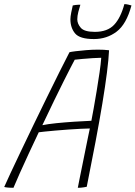

<svg xmlns="http://www.w3.org/2000/svg" viewBox="-44 -906 659 934"><path d="M21.5 7.5Q14.5 7.5 7.8 7.2Q1 7 -5 6.5Q-11 6 -15.8 5.2Q-20.5 4.5 -23.5 3.5Q-14 -18 7.2 -63.8Q28.5 -109.5 57.5 -170.2Q86.5 -231 119.2 -298.8Q152 -366.5 184.5 -433Q217 -499.5 245.5 -556.5Q274 -613.5 294 -652Q301.5 -654 323.5 -656.8Q345.5 -659.5 374.8 -662Q404 -664.5 433 -664.5Q446 -664.5 460.8 -663.8Q475.5 -663 486.5 -661.5Q484.5 -617.5 476.2 -552.5Q468 -487.5 454 -403Q440 -318.5 420.8 -216.8Q401.5 -115 378 2.5Q371 4 363.8 5.2Q356.5 6.5 349.2 7Q342 7.5 334.5 7.5Q337 -7 343 -35.8Q349 -64.5 356.2 -100.8Q363.5 -137 370.8 -173Q378 -209 384 -238Q390 -267 393 -281Q377 -281 349 -279.5Q321 -278 288.2 -275.8Q255.5 -273.5 225 -270.8Q194.5 -268 172.5 -265.8Q150.5 -263.5 144.5 -262.5Q120 -211 95.8 -158.8Q71.5 -106.5 52 -62.8Q32.5 -19 21.5 7.5ZM162 -297Q188.5 -302.5 230.2 -306.8Q272 -311 317.5 -314Q363 -317 400.5 -318.5Q404.5 -338.5 411.5 -377.5Q418.5 -416.5 426.2 -463Q434 -509.5 440.2 -552.8Q446.5 -596 448.5 -625Q434 -625 407.2 -623.2Q380.5 -621.5 355.5 -619.2Q330.5 -617 319.5 -615.5Q313.5 -604.5 299.8 -578Q286 -551.5 265.8 -511Q245.5 -470.5 219.2 -416.5Q193 -362.5 162 -297ZM595.5 -879.5Q571 -788 523.2 -752Q475.5 -716 413 -716Q344 -716 321.2 -743.5Q298.5 -771 298.5 -812.5Q298.5 -824.5 302.5 -845Q306.5 -865.5 310 -879.5Q317.5 -881 323.2 -881.8Q329 -882.5 334.8 -882.8Q340.5 -883 347 -883Q342 -868 337 -848Q332 -828 332 -812Q332 -790.5 349 -770.8Q366 -751 417.5 -751Q478.5 -751 510.8 -785Q543 -819 561 -886Q569.5 -886 579.2 -883.8Q589 -881.5 595.5 -879.5Z"/></svg>

Font: Grandstander Thin Thin
Style: Italic
Weight: 250
Italic angle: -15°
Version: Version 1.200